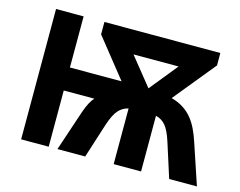

<svg xmlns="http://www.w3.org/2000/svg" viewBox="-99 -865 1270 1016"><g transform="rotate(15 536.5 -357.0)"><path d="M289 0H441L501 -188C514 -228 528 -256 542 -272C556 -288 574 -300 597 -305V0H747V-305C769 -300 786 -289 800 -273C814 -257 828 -229 841 -188L901 0H1053L979 -221C946 -323 902 -390 803 -417L990 -646V-714H355V-646L524 -434H241V-714H90V0H241V-308H409C392 -291 377 -262 363 -221ZM671 -435 548 -588H795ZM269 0Z"/></g></svg>

Font: Passageway
Style: Regular
Weight: 700
Foundry: Ascender Corporation
Version: Version 1.11